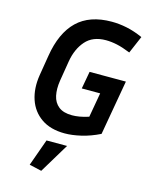

<svg xmlns="http://www.w3.org/2000/svg" viewBox="-137 -776 876 1119"><g transform="rotate(15 301.5 -217.0)"><path d="M507 -43Q450 -15 396 -2.5Q342 10 298 10Q212 10 156.5 -28.5Q101 -67 79 -132.5Q57 -198 70 -280L90 -402Q113 -545 188 -617.5Q263 -690 396 -690Q440 -690 486.5 -680.5Q533 -671 585 -648L540 -543Q493 -562 458 -569.5Q423 -577 391 -577Q312 -577 269 -528Q226 -479 213 -402L193 -280Q185 -229 193.5 -189Q202 -149 231 -126Q260 -103 312 -103Q332 -103 356.5 -107Q381 -111 412 -121L438 -269H327L346 -374H565ZM223 256 149 239 207 77H331Z"/></g></svg>

Font: Inria Sans
Style: Bold Italic
Weight: 700
Italic angle: -10°
Designer: Black Foundry Team
Foundry: Black Foundry
Version: Version 1.2; ttfautohint (v1.8.3)